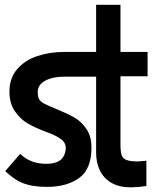

<svg xmlns="http://www.w3.org/2000/svg" viewBox="-20 -772 640 804"><path d="M382.5 -132.5V-451H248.5Q200 -451 169 -433.8Q138 -416.5 138 -387.5Q138 -366.5 144.2 -356Q150.5 -345.5 166.5 -337.2Q182.5 -329 225.5 -311.5Q267.5 -294 294.5 -278Q321.5 -262 342.2 -231.5Q363 -201 363 -153.5Q363 -63.5 311.2 -26.5Q259.5 10.5 178 10.5Q134 10.5 103.2 3.2Q72.5 -4 49.8 -18Q27 -32 2 -55.5L64.5 -127.5Q107.5 -86 174 -86Q211.5 -86 231.2 -100.5Q251 -115 255 -144.5Q255.5 -147 255.5 -151Q255.5 -174 236.2 -188.8Q217 -203.5 178 -218L168.5 -221.5Q129 -236.5 98.5 -253.5Q68 -270.5 43.8 -304Q19.5 -337.5 19.5 -388Q19.5 -444.5 51.5 -482Q83.5 -519.5 135.5 -537Q187.5 -554.5 248.5 -554.5H382.5V-752H484.5V-554.5H598V-452.5H484.5V-166Q484.5 -136 489.5 -122Q494.5 -108 510 -102Q525.5 -96 559 -96L570 -97L593 -99V7Q554.5 12.5 528 12.5Q479.5 12.5 447 -6.2Q414.5 -25 398.5 -57.8Q382.5 -90.5 382.5 -132.5Z"/></svg>

Font: JuliaMono SemiBold
Style: Regular
Weight: 600
Monospace: yes
Designer: cormullion
Foundry: corm
Version: Version 0.055; ttfautohint (v1.8.4)